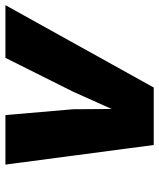

<svg xmlns="http://www.w3.org/2000/svg" viewBox="42 -642 600 725"><g transform="rotate(-90 342.5 -280.0)"><path d="M83 -560H270L292 -304L293 -159L358 -304L486 -560H685L374 0H157Z"/></g></svg>

Font: Azeret Mono ExtraBold
Style: Italic
Weight: 800
Italic angle: -12°
Designer: Martin Vácha
Foundry: Displaay
Version: Version 1.000; Glyphs 3.0.3, build 3074